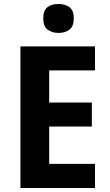

<svg xmlns="http://www.w3.org/2000/svg" viewBox="-20 -1041 554 968"><path d="M459 -93H83V-807H459V-686H228V-524H443V-403H228V-215H459ZM275 -1021Q309 -1021 330.5 -1004.5Q352 -988 352 -948Q352 -909 330.5 -892Q309 -875 275 -875Q241 -875 219.5 -892Q198 -909 198 -948Q198 -988 219 -1004.5Q240 -1021 275 -1021Z"/></svg>

Font: Noto Sans Telugu UI SemiCondensed
Style: Bold
Weight: 700
Width: 4
Designer: Jelle Bosma - Monotype Design Team
Foundry: Monotype Imaging Inc.
Version: Version 2.005; ttfautohint (v1.8.4.7-5d5b)